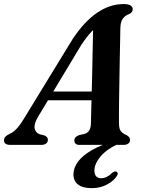

<svg xmlns="http://www.w3.org/2000/svg" viewBox="-50 -732 732 970"><path d="M537.5 -23.5 543 -3Q487.5 23 457.2 59.5Q427 96 427 130Q427 149.5 436.2 159Q445.5 168.5 460.5 168.5Q475 168.5 489 161.8Q503 155 514.5 143Q521.5 137.5 526.5 135.2Q531.5 133 537 135Q542.5 136 544.5 142.5Q546.5 149 538 160Q523 183 489.5 200.8Q456 218.5 413.5 218.5Q367.5 218.5 344.2 200.2Q321 182 321 149Q321 116.5 343.8 85.2Q366.5 54 414.5 26.2Q462.5 -1.5 537.5 -23.5ZM142 -141.5Q121 -106 125 -83.8Q129 -61.5 151 -53.5L174 -48Q183.5 -44 187.8 -38.2Q192 -32.5 192 -26Q192 -14 183 -7Q174 0 158.5 0H2Q-14 0 -22 -6Q-30 -12 -30 -23Q-30 -33 -23.2 -40.8Q-16.5 -48.5 2 -57.5Q20.5 -65 40.5 -89Q60.5 -113 81 -149L316.5 -534Q377 -625 441.5 -668.2Q506 -711.5 574 -711.5Q599.5 -711.5 610 -704.2Q620.5 -697 620.5 -685.5Q620.5 -677 616.2 -671.2Q612 -665.5 602.5 -661Q582 -654 570.2 -637.5Q558.5 -621 558 -589.5Q558 -571.5 557.2 -540.5Q556.5 -509.5 555.8 -470.2Q555 -431 554.2 -387.5Q553.5 -344 552.8 -301Q552 -258 551.5 -220Q551 -182 551 -153.5Q551 -125 551 -111Q551 -93.5 554.2 -82.2Q557.5 -71 566.2 -63.2Q575 -55.5 591.5 -48Q607 -39.5 607 -25Q607 -14.5 598.5 -7.2Q590 0 574 0H352Q337.5 0 331.5 -6.5Q325.5 -13 325.5 -22.5Q325.5 -32 331.8 -38.5Q338 -45 350 -49.5L378.5 -56Q394 -61 401.5 -74.5Q409 -88 409.5 -109.5Q410 -127.5 410.5 -158Q411 -188.5 412.2 -227.5Q413.5 -266.5 414.5 -310Q415.5 -353.5 416.5 -397.8Q417.5 -442 418.2 -482.8Q419 -523.5 419.8 -557Q420.5 -590.5 420.5 -612.5L451 -603Q441 -598 428.2 -587.2Q415.5 -576.5 399.2 -557.5Q383 -538.5 361.5 -506.5ZM160.5 -225.5 172 -269.5H455L451 -225.5Z"/></svg>

Font: Fraunces SemiBold
Style: Italic
Weight: 600
Italic angle: -16°
Version: Version 1.000;[b76b70a41]